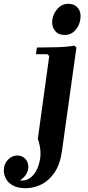

<svg xmlns="http://www.w3.org/2000/svg" viewBox="-160 -730 463 1010"><path d="M232 -490 242 -480 166 64Q156 136 126 179Q96 222 56 241Q16 260 -26 260Q-66 260 -91.5 246Q-117 232 -128.5 210.5Q-140 189 -140 167Q-140 133 -118.5 110.5Q-97 88 -69 88Q-44 88 -27.5 105Q-11 122 -11 148Q-11 170 -23.5 188.5Q-36 207 -54 218Q-50 220 -46 220Q-10 220 16 189.5Q42 159 50.5 108.5Q59 58 39 0L99 -435L89 -445H29L34 -480Q81 -480 136.5 -481.5Q192 -483 232 -490ZM180 -546Q147 -546 129 -568.5Q111 -591 115 -625Q120 -659 143 -684.5Q166 -710 199 -710Q232 -710 250 -687.5Q268 -665 263 -631Q259 -597 236.5 -571.5Q214 -546 180 -546Z"/></svg>

Font: Brygada 1918
Style: Italic
Weight: 400
Italic angle: -8°
Designer: Mateusz Machalski | Borys Kosmynka | Przemek Hoffer
Foundry: NIEPODLEGLA 2018
Version: Version 3.006